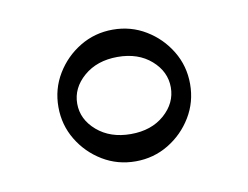

<svg xmlns="http://www.w3.org/2000/svg" viewBox="-42 -495 464 359"><g transform="rotate(-10 190.0 -316.0)"><path d="M65.4 -316.4Q65.4 -350.6 82.5 -378.9Q99.6 -407.2 127.9 -424.3Q156.2 -441.4 190.4 -441.4Q224.6 -441.4 252.9 -424.3Q281.2 -407.2 298.3 -378.9Q315.4 -350.6 315.4 -316.4Q315.4 -282.2 298.3 -253.9Q281.2 -225.6 252.9 -208.5Q224.6 -191.4 190.4 -191.4Q156.2 -191.4 127.9 -208.5Q99.6 -225.6 82.5 -253.9Q65.4 -282.2 65.4 -316.4ZM101.1 -316.4Q101.1 -286.6 126.2 -264.9Q151.4 -243.2 190.4 -243.2Q229.5 -243.2 254.2 -264.9Q278.8 -286.6 278.8 -316.4Q278.8 -346.2 254.2 -367.9Q229.5 -389.6 190.4 -389.6Q151.4 -389.6 126.2 -367.9Q101.1 -346.2 101.1 -316.4Z"/></g></svg>

Font: Pinar DS1 Light
Style: Regular
Weight: 300
Designer: Amin Abedi
Version: Version 3.000